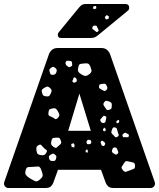

<svg xmlns="http://www.w3.org/2000/svg" viewBox="-20 -940 795 960"><path d="M22 0Q13 0 6.5 -6.5Q0 -13 0 -22Q0 -26 1 -29L224 -667Q227 -678 238 -689Q249 -700 269 -700H486Q506 -700 517 -689Q528 -678 531 -667L754 -29Q755 -26 755 -22Q755 -13 748.5 -6.5Q742 0 733 0H548Q529 0 520.5 -8.5Q512 -17 509 -25L485 -91H270L246 -25Q243 -17 235 -8.5Q227 0 207 0ZM325 -636Q319 -637 315.5 -636.5Q312 -636 309 -631Q305 -620 313 -612Q319 -607 323 -605Q327 -603 334 -607Q341 -610 341 -614.5Q341 -619 340 -627Q339 -633 335.5 -634Q332 -635 325 -636ZM431 -609Q426 -620 420 -622Q414 -624 403 -623Q390 -622 382.5 -620.5Q375 -619 372 -606Q368 -591 371 -583.5Q374 -576 387 -568Q400 -560 408.5 -560.5Q417 -561 429 -571Q439 -580 437.5 -588Q436 -596 431 -609ZM254 -602Q248 -607 243.5 -605.5Q239 -604 233 -599Q224 -593 228 -582Q230 -574 232 -570Q234 -566 242 -566Q251 -566 255 -568.5Q259 -571 262 -579Q265 -588 263 -592.5Q261 -597 254 -602ZM353 -553Q348 -553 347.5 -550Q347 -547 345 -542Q343 -538 342 -535.5Q341 -533 344 -530Q350 -524 358 -529Q366 -533 364 -541Q361 -552 353 -553ZM513 -512Q510 -519 506.5 -520.5Q503 -522 495 -521Q487 -520 482 -519Q477 -518 475 -510Q474 -501 478 -498Q482 -495 489 -491Q496 -487 500.5 -485.5Q505 -484 511 -489Q517 -495 517 -499.5Q517 -504 513 -512ZM229 -501Q222 -507 217 -507Q212 -507 204 -502Q195 -497 191 -492.5Q187 -488 190 -478Q192 -467 196.5 -463Q201 -459 213 -458Q223 -457 227 -461.5Q231 -466 235 -475Q239 -484 238 -489Q237 -494 229 -501ZM321 -286H434L377 -472ZM524 -433Q516 -436 511 -436Q506 -436 501 -429Q496 -422 497 -417.5Q498 -413 503 -406Q509 -397 512.5 -392.5Q516 -388 526 -391Q536 -394 537.5 -399.5Q539 -405 539 -416Q539 -424 535.5 -427Q532 -430 524 -433ZM268 -386Q262 -396 256 -398Q250 -400 239 -397Q228 -395 225.5 -390Q223 -385 222 -374Q221 -365 225 -362Q229 -359 237 -356Q248 -351 254 -346Q260 -341 269 -350Q278 -360 276.5 -367Q275 -374 268 -386ZM506 -360Q499 -363 496 -359Q493 -355 488 -350Q483 -345 481.5 -342.5Q480 -340 483 -334Q488 -324 498 -325Q505 -326 506.5 -329Q508 -332 509 -339Q510 -347 511.5 -351.5Q513 -356 506 -360ZM575 -341 565 -337 560 -329 569 -323 576 -330ZM568 -284Q565 -292 563.5 -297Q562 -302 554 -303Q545 -304 543 -299Q541 -294 538 -286Q534 -276 542 -269Q550 -262 554 -256.5Q558 -251 567 -256Q576 -262 573 -268Q570 -274 568 -284ZM504 -302 495 -295 496 -286 506 -283 509 -292ZM614 -273Q606 -279 601 -274Q596 -271 593.5 -268Q591 -265 593 -260Q595 -254 598.5 -254Q602 -254 608 -254Q615 -254 619 -254Q623 -254 624 -260Q626 -266 622.5 -268Q619 -270 614 -273ZM284 -237Q281 -246 278 -249Q275 -252 266 -252Q254 -251 247.5 -250.5Q241 -250 238 -239Q234 -226 236 -219Q238 -212 250 -204Q260 -198 265 -203.5Q270 -209 279 -216Q285 -221 286 -225.5Q287 -230 284 -237ZM432 -239Q423 -244 416 -238Q410 -232 414 -223Q416 -219 418.5 -219Q421 -219 426 -219Q435 -220 436 -226Q438 -236 432 -239ZM501 -230Q496 -233 493.5 -235.5Q491 -238 487 -235Q482 -231 483 -228Q484 -225 486 -219Q489 -210 496 -210Q501 -210 502.5 -212.5Q504 -215 506 -220Q507 -225 501 -230ZM353 -215 348 -224 336 -220 338 -206 351 -202ZM197 -203Q190 -210 186.5 -214.5Q183 -219 174 -215Q165 -210 163 -205Q161 -200 162 -189Q164 -178 166.5 -173Q169 -168 180 -165Q192 -163 199 -164.5Q206 -166 212 -177Q218 -187 211 -191Q204 -195 197 -203ZM568 -189Q565 -196 563 -199.5Q561 -203 554 -203Q546 -202 544 -198.5Q542 -195 540 -188Q539 -182 541 -179Q543 -176 548 -173Q554 -169 557.5 -167.5Q561 -166 567 -170Q572 -175 571.5 -179Q571 -183 568 -189ZM420 -185 415 -194 408 -187V-180L417 -176ZM255 -167Q248 -173 243.5 -171.5Q239 -170 231 -165Q225 -161 224.5 -157Q224 -153 226 -146Q228 -136 240 -135Q248 -135 252 -135.5Q256 -136 259 -143Q262 -152 262 -156.5Q262 -161 255 -167ZM626 -132Q616 -135 610.5 -134Q605 -133 600 -124Q593 -113 589 -106.5Q585 -100 594 -90Q602 -79 609.5 -81Q617 -83 629 -88Q642 -93 649 -96Q656 -99 655 -113Q654 -126 646 -127.5Q638 -129 626 -132ZM185 -94Q179 -108 170.5 -107.5Q162 -107 147 -106Q131 -105 121.5 -104.5Q112 -104 108 -88Q104 -72 110 -64.5Q116 -57 130 -48Q147 -38 156.5 -34Q166 -30 180 -43Q195 -55 193.5 -65.5Q192 -76 185 -94ZM285 -750Q269 -750 269 -766Q269 -774 274 -779L374 -901Q385 -914 392.5 -917Q400 -920 411 -920H607Q626 -920 626 -900Q626 -893 621 -888L474 -767Q466 -760 457 -755Q448 -750 432 -750ZM460 -910 448 -909 444 -898 454 -894 462 -899ZM525 -857 514 -865 504 -855 509 -843 522 -845ZM467 -802Q465 -807 463.5 -809.5Q462 -812 457 -812Q450 -812 446.5 -810.5Q443 -809 442 -802Q440 -797 443 -794.5Q446 -792 451 -789Q457 -785 460.5 -781.5Q464 -778 469 -782Q475 -787 472.5 -791Q470 -795 467 -802Z"/></svg>

Font: Rubik Moonrocks
Style: Regular
Weight: 400
Designer: Hubert and Fischer, NaN
Foundry: Hubert and Fischer, NaN
Version: Version 2.200